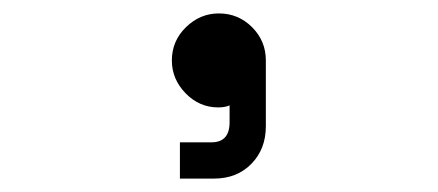

<svg xmlns="http://www.w3.org/2000/svg" viewBox="-20 -146 652 286"><path d="M248 120V66H295Q322 66 322 36V11Q315 14 305 14Q277 14 256.5 -7Q236 -28 236 -56Q236 -85 257 -105.5Q278 -126 306 -126Q335 -126 355.5 -105.5Q376 -85 376 -56V42Q376 76 354.5 98Q333 120 299 120Z"/></svg>

Font: Space Mono
Style: Regular
Weight: 400
Monospace: yes
Designer: Colophon Foundry + Benjamin Critton
Foundry: Colophon Foundry & Benjamin Critton
Version: Version 1.003; ttfautohint (v1.8.4.7-5d5b)